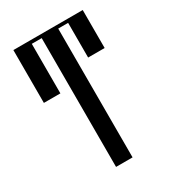

<svg xmlns="http://www.w3.org/2000/svg" viewBox="-192 -904 905 1007"><g transform="rotate(-30 260.0 -400.0)"><path d="M210 0V-780H150V-480H50V-800H470V-570H370V-780H310V0Z"/></g></svg>

Font: Oglavie Unicode
Style: Normal
Weight: 400
Version: Version 1.1